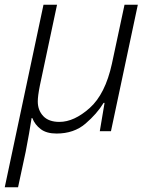

<svg xmlns="http://www.w3.org/2000/svg" viewBox="-39 -552 633 808"><path d="M-19 236H37L69 87Q76 52 83 11.5Q90 -29 94 -55H97Q108 -27 132.5 -8.5Q157 10 199 10Q272 10 320.5 -31.5Q369 -73 397 -119H401L381 0H428L541 -532H485L432 -284Q404 -156 338.5 -97.5Q273 -39 211 -39Q166 -39 143 -63.5Q120 -88 120 -125Q120 -136 122 -152Q124 -168 129 -193L201 -532H144Z"/></svg>

Font: Noto Sans UI Light
Style: Italic
Weight: 300
Italic angle: -12°
Designer: Monotype Design Team
Foundry: Monotype Imaging Inc.
Version: Version 1.901